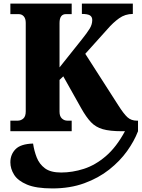

<svg xmlns="http://www.w3.org/2000/svg" viewBox="-20 -734 792 1074"><path d="M38 0V-59H78Q97 -59 110.5 -71Q124 -83 124 -111V-606Q124 -630 113 -642.5Q102 -655 84 -655H38V-714H381V-655H349Q313 -655 313 -605V-357L439 -515Q467 -550 481.5 -573.5Q496 -597 496 -622Q496 -640 483 -648Q470 -656 438 -656V-714H723V-656Q680 -656 646 -631.5Q612 -607 581 -571L457 -433L641 -146Q672 -97 693 -78Q714 -59 746 -59H752V0Q731 55 691 111Q651 167 591 214.5Q531 262 451.5 291Q372 320 273 320Q182 320 131 298.5Q80 277 59 243.5Q38 210 38 174Q38 130 67 100.5Q96 71 165 69Q171 110 185.5 147Q200 184 231.5 207.5Q263 231 322 231Q385 231 449 210.5Q513 190 572 139.5Q631 89 679 0H662Q594 0 554.5 -11.5Q515 -23 488.5 -51Q462 -79 434 -129L334 -307L313 -287V-109Q313 -84 326 -71.5Q339 -59 358 -59H381V0Z"/></svg>

Font: Noto Serif SemiCondensed Black
Style: Regular
Weight: 900
Width: 4
Designer: Monotype Design Team
Foundry: Monotype Imaging Inc.
Version: Version 2.014; ttfautohint (v1.8.4.7-5d5b)